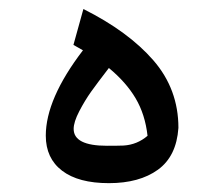

<svg xmlns="http://www.w3.org/2000/svg" viewBox="-20 -413 506 434"><path d="M146.5 -121.6Q146.5 -83.5 221.7 -83.5Q247.6 -83.5 259.3 -84Q290 -85.9 313.5 -106Q308.1 -154.3 286.6 -190.7Q265.1 -227.1 226.1 -259.3Q200.2 -225.6 186 -205.8Q171.9 -186 159.2 -161.6Q146.5 -137.2 146.5 -121.6ZM167.5 -299.3 146 -311.5 168.5 -392.6Q270 -341.8 326.7 -276.6Q383.3 -211.4 383.3 -124Q378.9 -59.6 336.9 -29.3Q294.9 1 226.1 1Q157.2 1 120.4 -27.1Q83.5 -55.2 83.5 -106.4Q83.5 -189.5 167.5 -299.3Z"/></svg>

Font: Shahab
Style: Regular
Weight: 400
Designer: Mohammad Saleh Souzanchi
Foundry: http://font-store.ir
Version: Version:0.0.2;RFB:1.2.5;Building:2016-11-27 11:18:45.721916